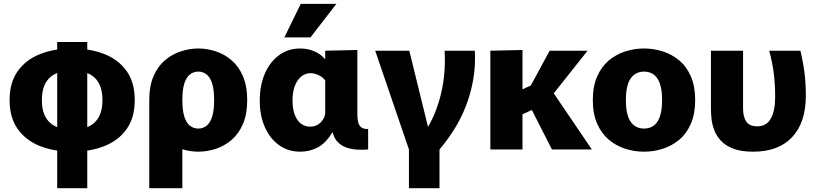

<svg xmlns="http://www.w3.org/2000/svg" viewBox="-20 -787 4293 1011"><path d="M360.3 11.7Q265.7 11.7 191.2 -17.7Q116.8 -47 73.7 -107.2Q30.5 -167.3 30.5 -260Q30.5 -352.8 73.7 -412.9Q116.8 -473 191.2 -502.3Q265.7 -531.7 360.3 -531.7Q455 -531.7 529.5 -502.3Q604 -473 646.7 -412.9Q689.5 -352.8 689.5 -260Q689.5 -167.3 646.7 -107.2Q604 -47 529.5 -17.7Q455 11.7 360.3 11.7ZM360.3 -105Q396.7 -105 425.8 -113.2Q455 -121.3 475.8 -139.8Q496.7 -158.3 508.1 -187.8Q519.5 -217.3 519.5 -260Q519.5 -302.7 508.1 -332.2Q496.7 -361.7 475.8 -380.2Q455 -398.7 425.8 -406.8Q396.7 -415 360.3 -415Q324 -415 294.5 -406.8Q265 -398.7 244.2 -380.2Q223.3 -361.7 211.9 -332.2Q200.5 -302.7 200.5 -260Q200.5 -217.3 211.9 -187.8Q223.3 -158.3 244.2 -139.8Q265 -121.3 294.5 -113.2Q324 -105 360.3 -105ZM281.2 204V-566H439.5V204Z M1024.2 11.7Q978.7 11.7 932.8 -3.2Q887 -18 849.1 -49.8Q811.2 -81.7 788.6 -133.8Q766 -186 766 -260Q766 -334 788.6 -386.2Q811.2 -438.3 849.1 -470.2Q887 -502 932.8 -516.8Q978.7 -531.7 1024.2 -531.7Q1070.7 -531.7 1116 -516.8Q1161.3 -502 1198.9 -470.2Q1236.5 -438.3 1259.1 -386.2Q1281.7 -334 1281.7 -260Q1281.7 -186 1259.1 -133.8Q1236.5 -81.7 1198.9 -49.8Q1161.3 -18 1116 -3.2Q1070.7 11.7 1024.2 11.7ZM766 204V-260H940.2V204ZM1024.2 -110Q1049.2 -110 1068.1 -125.2Q1087 -140.5 1097.3 -173.3Q1107.5 -206.2 1107.5 -260Q1107.5 -314 1097.3 -346.8Q1087 -379.5 1068.1 -394.8Q1049.2 -410 1024.2 -410Q999.2 -410 979.9 -394.8Q960.7 -379.5 950.4 -346.8Q940.2 -314 940.2 -260Q940.2 -206.2 950.4 -173.3Q960.7 -140.5 979.9 -125.2Q999.2 -110 1024.2 -110Z M1560.8 11.7Q1497.5 11.7 1449.5 -22.6Q1401.5 -56.8 1374.7 -117.6Q1347.8 -178.3 1347.8 -256.5Q1347.8 -338.3 1374.8 -399.9Q1401.8 -461.5 1449.7 -496.6Q1497.5 -531.7 1560.8 -531.7Q1601.2 -531.7 1635.8 -516.5Q1670.5 -501.3 1690.5 -476.3H1692.5V-520L1861.7 -523.8V-184.7Q1861.7 -161.7 1865.8 -143.8Q1870 -126 1882.3 -116.5Q1894.7 -107 1918.5 -107.8V0Q1891.7 2.5 1862.2 0.9Q1832.8 -0.7 1806.4 -9.3Q1780 -18 1760.2 -37.2Q1740.3 -56.3 1731.8 -89.8H1729.8Q1694.8 -32 1652.4 -10.2Q1610 11.7 1560.8 11.7ZM1612.8 -120Q1646 -120 1667.7 -141.6Q1689.3 -163.2 1692.5 -189V-363.7Q1677.8 -382.7 1655.8 -392.2Q1633.8 -401.7 1615 -401.7Q1588 -401.7 1566.5 -384.3Q1545 -366.8 1532.7 -335Q1520.3 -303.2 1520.3 -258.2Q1520.3 -212.5 1532.6 -181.5Q1544.8 -150.5 1565.8 -135.2Q1586.8 -120 1612.8 -120ZM1477.2 -590 1563.8 -766.7H1751.3L1614.7 -590Z M1955.7 -520H2135.2L2244.5 -75H2205.7Q2233.8 -114.2 2256.7 -162.4Q2279.5 -210.7 2295.3 -266.8Q2311.2 -323 2318.3 -386.6Q2325.3 -450.2 2321 -520H2480.3Q2484.5 -439 2471.4 -365.8Q2458.3 -292.5 2432.7 -227.1Q2407 -161.7 2371.2 -104.9Q2335.3 -48.2 2294.2 0H2133.3ZM2133.3 204V-31.8H2294.2V204Z M2562 -520 2731.2 -523.8V-316.8L2808.2 -352L2754.2 -298.3L2874.2 -520H3074L2865.5 -257.3L2864.8 -341.3L3096.5 0H2886.3L2747.7 -272.3L2823.2 -227.3L2731.2 -185.2V0H2562Z M3371.3 11.7Q3321.2 11.7 3273 -3.6Q3224.8 -18.8 3186.2 -51Q3147.7 -83.2 3124.6 -135.3Q3101.5 -187.3 3101.5 -260Q3101.5 -332.7 3124.6 -384.7Q3147.7 -436.8 3186.2 -469Q3224.8 -501.2 3273 -516.4Q3321.2 -531.7 3371.3 -531.7Q3421.5 -531.7 3469.7 -516.4Q3517.8 -501.2 3556.5 -469Q3595.2 -436.8 3617.8 -384.7Q3640.5 -332.7 3640.5 -260Q3640.5 -187.3 3617.8 -135.3Q3595.2 -83.2 3556.5 -51Q3517.8 -18.8 3469.7 -3.6Q3421.5 11.7 3371.3 11.7ZM3371.3 -110Q3391.5 -110 3408.9 -117.8Q3426.3 -125.7 3439.1 -142.7Q3451.8 -159.7 3459.1 -188.7Q3466.3 -217.7 3466.3 -260Q3466.3 -302.3 3459.1 -331.3Q3451.8 -360.3 3439.1 -377.3Q3426.3 -394.3 3408.9 -402.2Q3391.5 -410 3371.3 -410Q3351.2 -410 3333.8 -402.2Q3316.5 -394.3 3303.3 -377.3Q3290.2 -360.3 3282.9 -331.3Q3275.7 -302.3 3275.7 -260Q3275.7 -217.7 3282.9 -188.7Q3290.2 -159.7 3303.3 -142.7Q3316.5 -125.7 3333.8 -117.8Q3351.2 -110 3371.3 -110Z M3945.7 11.7Q4079.3 11.7 4151.2 -65Q4223.2 -141.7 4223.2 -283.3Q4223.2 -350.8 4215.7 -407.3Q4208.3 -463.8 4194.7 -520H4030.5Q4046.8 -458.7 4054.3 -402.3Q4061.7 -346 4061.7 -275Q4061.7 -204.7 4039 -163.2Q4016.3 -121.7 3967.3 -121.7Q3927 -121.7 3909.8 -146.4Q3892.7 -171.2 3892.7 -216.7V-520H3723.5V-215.5Q3723.5 -192.5 3726.4 -162.7Q3729.3 -133 3740.9 -102.3Q3752.5 -71.7 3776.3 -45.8Q3800.2 -20 3841.2 -4.2Q3882.2 11.7 3945.7 11.7Z"/></svg>

Font: Murecho Thin
Style: Regular
Weight: 100
Designer: Neil Summerour
Foundry: Positype
Version: Version 1.010